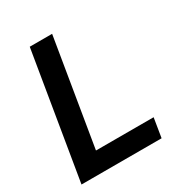

<svg xmlns="http://www.w3.org/2000/svg" viewBox="-172 -845 898 962"><g transform="rotate(-30 276.5 -364.0)"><path d="M20 0 140.6 -727.5H270L168 -111.3H501.5L483.4 0Z"/></g></svg>

Font: Inter 28pt SemiBold
Style: Italic
Weight: 600
Italic angle: -9.3988°
Designer: Rasmus Andersson
Foundry: rsms
Version: Version 4.001;git-66647c0bb